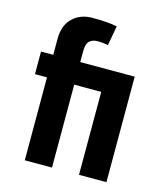

<svg xmlns="http://www.w3.org/2000/svg" viewBox="-107 -794 770 879"><g transform="rotate(15 278.0 -355.0)"><path d="M479 0H349V-393H221V0H92V-393H35V-500H93V-576Q93 -640 129.5 -675Q166 -710 222 -710Q301 -710 340 -701L323 -608Q298 -613 274 -613Q250 -613 235.5 -600Q221 -587 221 -552V-500H479Z"/></g></svg>

Font: Gudea
Style: Bold
Weight: 700
Designer: Agustina Mingote
Foundry: Agustina Mingote
Version: Version 1.002